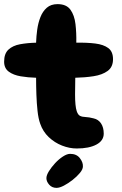

<svg xmlns="http://www.w3.org/2000/svg" viewBox="-35 -720 593 931"><path d="M337 0Q302 0 266 -14Q230 -28 201.5 -55Q173 -82 160 -120Q151 -145 147 -182Q143 -219 141.5 -261Q140 -303 140 -343Q101 -344 65.5 -350Q30 -356 7.5 -372.5Q-15 -389 -15 -421Q-15 -460 6 -479.5Q27 -499 62.5 -505.5Q98 -512 140 -513Q141 -544 145.5 -576.5Q150 -609 161 -637Q172 -665 192 -682.5Q212 -700 244 -700Q287 -700 306.5 -673Q326 -646 331 -603Q336 -560 335 -513Q387 -514 427 -509Q467 -504 490 -487Q513 -470 513 -433Q513 -395 487 -376Q461 -357 419 -350.5Q377 -344 330 -343Q330 -324 329.5 -303.5Q329 -283 329 -262Q329 -205 337 -181Q343 -163 353.5 -158Q364 -153 380 -152.5Q396 -152 419 -146Q442 -141 455 -121.5Q468 -102 468 -72Q468 -38 432.5 -19Q397 0 337 0ZM239 191Q217 191 203.5 175.5Q190 160 190 144Q190 130 202 110.5Q214 91 232 71.5Q250 52 270 39Q290 26 305 26Q336 26 352 46.5Q368 67 367 87Q367 101 352.5 118.5Q338 136 317 152.5Q296 169 275 180Q254 191 239 191Z"/></svg>

Font: Cherry Bomb One
Style: Regular
Weight: 400
Designer: satsuyako
Foundry: satsuyako
Version: Version 4.100; ttfautohint (v1.8.3)